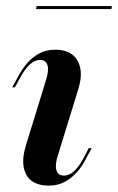

<svg xmlns="http://www.w3.org/2000/svg" viewBox="-20 -589 382 621"><path d="M166.9 -85.5Q157.3 -55.6 162.5 -38.3Q167.7 -21 187.1 -21Q204 -21 220.2 -35.9Q236.3 -50.8 252.4 -81.5L266.9 -109.7H276.6L258.1 -75.8Q245.2 -50 227.4 -30.6Q209.7 -11.3 187.9 0Q166.1 11.3 137.9 11.3Q102.4 11.3 81.9 -4.4Q61.3 -20.2 56.5 -49.6Q51.6 -79 63.7 -118.5L129 -330.6Q138.7 -361.3 133.5 -378.2Q128.2 -395.2 108.9 -395.2Q92.7 -395.2 76.2 -380.2Q59.7 -365.3 43.5 -334.7L28.2 -306.5H19.4L37.9 -340.3Q51.6 -366.1 69 -385.9Q86.3 -405.6 108.5 -416.9Q130.6 -428.2 158.1 -428.2Q193.5 -428.2 214.1 -412.1Q234.7 -396 239.9 -366.9Q245.2 -337.9 232.3 -297.6ZM96.8 -559.7 98.4 -569.4H341.9L340.3 -559.7Z"/></svg>

Font: Playfair 144pt
Style: Bold Italic
Weight: 700
Italic angle: -15.6°
Designer: Claus Eggers Sørensen
Foundry: Claus Eggers Sørensen
Version: Version 2.203